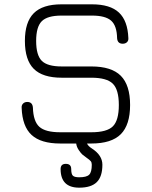

<svg xmlns="http://www.w3.org/2000/svg" viewBox="-20 -664 701 887"><path d="M258 -1Q169 -1 126 -40.5Q83 -80 80 -166Q79 -178 86.5 -185.5Q94 -193 106 -193Q130 -193 132 -167Q134 -103 162 -78Q190 -53 258 -53H402Q474 -53 501.5 -80.5Q529 -108 529 -179Q529 -250 501 -277.5Q473 -305 402 -305H265Q177 -305 136 -346Q95 -387 95 -475Q95 -562 136 -603Q177 -644 264 -644H405Q489 -644 529.5 -606Q570 -568 573 -488Q574 -476 566.5 -469Q559 -462 547 -462Q523 -462 521 -487Q520 -545 493.5 -568.5Q467 -592 405 -592H264Q199 -592 173 -566Q147 -540 147 -475Q147 -409 173 -383Q199 -357 265 -357H402Q495 -357 538 -314Q581 -271 581 -179Q581 -87 538 -44Q495 -1 402 -1H382Q387 11 406 23Q453 54 453 97Q453 152 427 177.5Q401 203 346 203Q260 203 260 117Q260 93 284 93Q309 93 309 117Q309 140 316.5 147.5Q324 155 346 155Q380 155 392 143Q404 131 404 97Q404 87 399.5 81Q395 75 379 64Q365 54 359.5 49Q354 44 344 29.5Q334 15 332 -1Z"/></svg>

Font: Jura
Style: Regular
Weight: 400
Designer: Daniel Johnson, Alexei Vanyashin
Foundry: Daniel Johnson
Version: Version 5.103